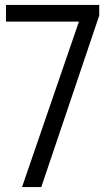

<svg xmlns="http://www.w3.org/2000/svg" viewBox="-20 -760 451 780"><path d="M69.5 0 309.4 -697.6 331.4 -672.2H4.3V-740H383.1V-696.8L147.7 0Z"/></svg>

Font: Encode Sans Condensed Thin
Style: Regular
Weight: 100
Width: 3
Designer: Multiple Designers
Foundry: Impallari Type
Version: Version 3.002